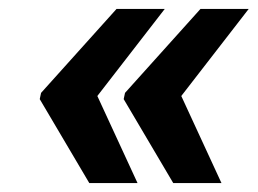

<svg xmlns="http://www.w3.org/2000/svg" viewBox="-20 -471 577 430"><path d="M69 -249 180 -61H288L198 -256L349 -451H241L72 -263ZM257 -249 368 -61H476L386 -256L537 -451H429L260 -263Z"/></svg>

Font: Aerodynamic
Style: BdObl
Weight: 500
Designer: Google
Version: Version 2.000980; 2014